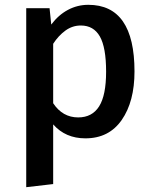

<svg xmlns="http://www.w3.org/2000/svg" viewBox="-20 -562 640 798"><path d="M539 -265Q539 -140 486 -63.5Q433 13 335 13Q252 13 201 -45V203L89 216V-528H186L193 -460Q223 -500 262.5 -521Q302 -542 347 -542Q539 -542 539 -265ZM201 -380V-133Q240 -74 305 -74Q363 -74 392 -120Q421 -166 421 -264Q421 -365 395 -410.5Q369 -456 316 -456Q281 -456 252 -435Q223 -414 201 -380Z"/></svg>

Font: Fira Mono Medium
Style: Regular
Weight: 500
Designer: Carrois Corporate & Edenspiekermann AG
Foundry: Carrois Corporate GbR & Edenspiekermann AG
Version: Version 3.206